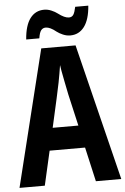

<svg xmlns="http://www.w3.org/2000/svg" viewBox="-61 -961 655 1004"><g transform="rotate(-5 267.0 -459.0)"><path d="M334.5 -771Q314.9 -771 296.1 -779.1Q277.3 -787.1 264.6 -796.9Q232.4 -823.2 209.5 -823.2Q193.8 -823.2 184.8 -811.3Q175.8 -799.3 171.4 -770H102.5Q107.9 -843.3 135.5 -880.1Q163.1 -917 209.5 -917Q228.5 -917 247.3 -908.9Q266.1 -900.9 278.8 -891.1Q312.5 -865.2 335.4 -865.2Q351.1 -865.2 358.9 -877.2Q366.7 -889.2 372.6 -918H441.4Q436 -845.2 408 -808.1Q379.9 -771 334.5 -771ZM534.2 0H400.9L359.9 -180.2H173.8L132.8 0H0L176.8 -716.8H356.9ZM335 -297.9 296.9 -463.9Q295.9 -467.8 282.5 -535.4Q269 -603 267.1 -621.1Q260.3 -576.2 251.5 -530.8Q242.7 -485.4 200.2 -297.9Z"/></g></svg>

Font: Open Sans Hebrew Condensed
Style: Bold
Weight: 700
Width: 3
Foundry: Ascender Corporation, Yanek Iontef
Version: Version 2.001;PS 002.001;hotconv 1.0.70;makeotf.lib2.5.58329